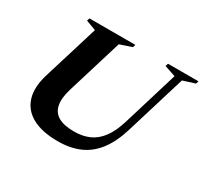

<svg xmlns="http://www.w3.org/2000/svg" viewBox="-143 -884 1161 1096"><g transform="rotate(30 437.0 -336.0)"><path d="M263 -276.5Q243 -210.5 252 -167Q261 -123.5 298.5 -102.5Q336 -81.5 401.5 -81.5Q457.5 -81.5 500.8 -100.8Q544 -120 576 -162.8Q608 -205.5 629.5 -275.5L741 -642L667.5 -667L673 -685H874L868.5 -667L789.5 -642L669 -246.5Q641.5 -156 597.5 -98.5Q553.5 -41 491.8 -14Q430 13 348.5 13Q245 13 181 -21.8Q117 -56.5 96.8 -122.2Q76.5 -188 105 -280.5L216 -642.5L150 -667L155.5 -685H458L452.5 -667L374 -640.5Z"/></g></svg>

Font: Newsreader 36pt
Style: Bold Italic
Weight: 700
Italic angle: -17°
Designer: Hugues Gentile
Foundry: Production Type
Version: Version 1.003